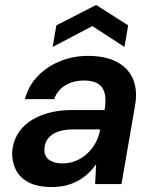

<svg xmlns="http://www.w3.org/2000/svg" viewBox="-20 -741 620 773"><path d="M189 12Q132 12 96 -6.5Q60 -25 44 -57Q28 -89 29 -127Q32 -179 62.5 -217.5Q93 -256 147 -277Q201 -298 274 -298H401Q408 -339 401.5 -365Q395 -391 374.5 -404Q354 -417 317 -417Q277 -417 244.5 -398.5Q212 -380 198 -342H80Q95 -396 132 -434.5Q169 -473 221.5 -494.5Q274 -516 334 -516Q405 -516 451 -491.5Q497 -467 516 -421.5Q535 -376 523 -312L469 0H363L367 -80Q353 -60 335 -43Q317 -26 294.5 -13.5Q272 -1 246 5.5Q220 12 189 12ZM232 -83Q260 -83 285.5 -93.5Q311 -104 331.5 -123Q352 -142 365 -166.5Q378 -191 383 -218V-220H274Q238 -220 212.5 -210.5Q187 -201 173.5 -183.5Q160 -166 159 -142Q157 -113 177 -98Q197 -83 232 -83ZM192 -552 207 -639 367 -721 496 -639 481 -552 352 -636Z"/></svg>

Font: DM Sans SemiBold
Style: Italic
Weight: 600
Italic angle: -10°
Designer: Colophon Foundry, Jonny Pinhorn
Foundry: Colophon Foundry
Version: Version 4.004;gftools[0.9.30]